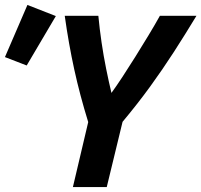

<svg xmlns="http://www.w3.org/2000/svg" viewBox="-145 -757 815 777"><path d="M150 0 212 -263Q178 -373 155.5 -476Q133 -579 117 -693H253Q258 -640 266 -585.5Q274 -531 284.5 -479Q295 -427 306 -381Q325 -407 350 -445Q375 -483 402.5 -527Q430 -571 456 -614Q482 -657 502 -693H650Q604 -617 558.5 -546.5Q513 -476 462.5 -406.5Q412 -337 351 -264L287 0ZM-37 -492 -125 -526 -34 -737 81 -692Z"/></svg>

Font: Ubuntu Sans Mono
Style: Bold Italic
Weight: 700
Italic angle: -13.5°
Monospace: yes
Designer: Dalton Maag Ltd
Foundry: Dalton Maag Ltd
Version: Version 1.006